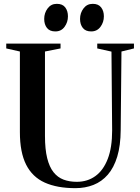

<svg xmlns="http://www.w3.org/2000/svg" viewBox="-20 -970 727 999"><path d="M372.5 9Q277 9 212.8 -20Q148.5 -49 116 -113.2Q83.5 -177.5 83.5 -282.5V-702L12.5 -718V-743H295V-718L214 -702V-263Q214 -193.5 225.5 -147.2Q237 -101 258.5 -74Q280 -47 310.5 -35.5Q341 -24 379.5 -24Q435 -24 476.2 -53.8Q517.5 -83.5 540.5 -142.8Q563.5 -202 563.5 -291L560 -701.5L486 -718V-743H677V-718L612 -702L608 -294Q607.5 -212.5 590 -155Q572.5 -97.5 541 -61.2Q509.5 -25 466.5 -8Q423.5 9 372.5 9ZM267.5 -806.5Q238.5 -806.5 224.2 -824.8Q210 -843 210 -871.5Q210 -902.5 227.8 -926.2Q245.5 -950 275 -950H276Q305.5 -950 319.5 -931.5Q333.5 -913 333.5 -885Q333.5 -854.5 316 -830.5Q298.5 -806.5 268.5 -806.5ZM454 -806.5Q425 -806.5 410.8 -824.8Q396.5 -843 396.5 -871.5Q396.5 -902.5 414.5 -926.2Q432.5 -950 462 -950H463Q492 -950 506.2 -931.5Q520.5 -913 520.5 -885Q520.5 -854.5 502.8 -830.5Q485 -806.5 455 -806.5Z"/></svg>

Font: Merriweather 120pt SemiBold
Style: Regular
Weight: 600
Version: Version 2.100